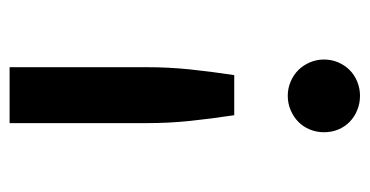

<svg xmlns="http://www.w3.org/2000/svg" viewBox="-205 -558 770 400"><g transform="rotate(-90 180.0 -358.0)"><path d="M240 -723V-437Q240 -391.5 235.5 -348Q231 -304.5 223.5 -255H140Q132.5 -304.5 128 -348Q123.5 -391.5 123.5 -437V-723ZM104.5 -68Q104.5 -83.5 110.2 -97.5Q116 -111.5 126.2 -121.5Q136.5 -131.5 150.5 -137.5Q164.5 -143.5 180.5 -143.5Q196 -143.5 210 -137.5Q224 -131.5 234 -121.5Q244 -111.5 250 -97.5Q256 -83.5 256 -68Q256 -52 250 -38.2Q244 -24.5 234 -14.5Q224 -4.5 210 1.2Q196 7 180.5 7Q164.5 7 150.5 1.2Q136.5 -4.5 126.2 -14.5Q116 -24.5 110.2 -38.2Q104.5 -52 104.5 -68Z"/></g></svg>

Font: Lato TR
Style: Bold
Weight: 700
Designer: Lukasz Dziedzic
Foundry: tyPoland Lukasz Dziedzic
Version: Version 1.104 2013